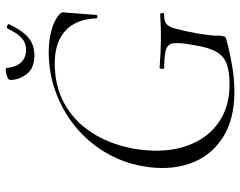

<svg xmlns="http://www.w3.org/2000/svg" viewBox="-104 -722 838 670"><g transform="rotate(-90 315.0 -387.0)"><path d="M330 12Q231 12 167 -30.5Q103 -73 78.5 -145.5Q54 -218 70 -308Q83 -380 119.5 -440.5Q156 -501 210 -544.5Q264 -588 330 -612Q396 -636 468 -636Q509 -636 544 -626.5Q579 -617 601 -598Q607 -591 607 -587Q607 -583 606 -575L598 -470Q597 -466 591.5 -466Q586 -466 586 -470Q583 -542 542 -578.5Q501 -615 429 -615Q350 -615 289 -581.5Q228 -548 188 -487Q148 -426 132 -344Q114 -243 137 -166.5Q160 -90 216.5 -47.5Q273 -5 354 -5Q397 -5 424.5 -14Q452 -23 468 -49Q484 -75 492 -126Q501 -174 499.5 -196.5Q498 -219 479 -226Q460 -233 414 -233Q409 -233 409.5 -241Q410 -249 414 -249Q466 -245 509 -244.5Q552 -244 600 -247Q604 -247 604.5 -240Q605 -233 600 -233Q579 -234 568 -226.5Q557 -219 550 -194Q543 -169 533 -116Q528 -83 526.5 -67Q525 -51 525.5 -43.5Q526 -36 524 -28Q523 -22 520.5 -20Q518 -18 512 -16Q468 -4 420.5 4Q373 12 330 12ZM457 -686Q411 -686 391 -713.5Q371 -741 371 -770Q371 -775 377.5 -778.5Q384 -782 392 -784Q400 -786 406.5 -786Q413 -786 413 -783Q415 -753 431 -734Q447 -715 477 -715Q500 -715 517 -730Q534 -745 550 -779Q553 -784 560 -781Q567 -778 566 -776Q547 -733 521.5 -709.5Q496 -686 457 -686Z"/></g></svg>

Font: Cormorant Light
Style: Italic
Weight: 300
Italic angle: -10°
Designer: Christian Thalmann (Catharsis Fonts)
Foundry: Catharsis Fonts
Version: Version 4.000